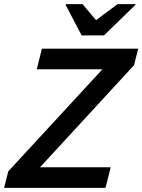

<svg xmlns="http://www.w3.org/2000/svg" viewBox="-45 -911 690 931"><path d="M-25 0 -5 -80 451.7 -575H133.3L158.3 -675H625L605 -595L149.2 -100H491.7L466.7 0ZM350.8 -739.2 273.3 -887.5 274.2 -890.8H355L420.8 -813.3L525 -890.8H612.5L611.7 -887.5L459.2 -739.2Z"/></svg>

Font: Funnel Sans Medium
Style: Italic
Weight: 500
Italic angle: -14.036°
Version: Version 1.000; Beta; Release 5; Build 24; ttfautohint (v1.8.